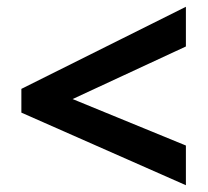

<svg xmlns="http://www.w3.org/2000/svg" viewBox="-20 -645 612 566"><path d="M528 -99 43 -313V-383L528 -625V-508L194 -353L528 -216Z"/></svg>

Font: Noto Sans Sundanese
Style: Regular
Weight: 400
Designer: Monotype Design Team (Regular), Sérgio L. Martins (other weights)
Foundry: Monotype Imaging Inc.
Version: Version 2.003